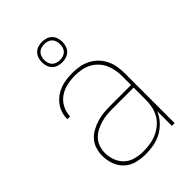

<svg xmlns="http://www.w3.org/2000/svg" viewBox="-220 -836 940 940"><g transform="rotate(-45 250.0 -366.5)"><path d="M221 8Q190 8 160 0.5Q130 -7 107.5 -27.5Q85 -48 74.5 -77Q64 -106 64 -136Q64 -160 71 -183.5Q78 -207 93.5 -224.5Q109 -242 130 -253.5Q151 -265 174 -272Q197 -279 220.5 -281Q244 -283 268 -283H409V-345Q409 -366 405 -388Q401 -410 392 -429.5Q383 -449 367.5 -465.5Q352 -482 332.5 -492Q313 -502 291.5 -506Q270 -510 248 -510Q220 -510 192 -504Q164 -498 140.5 -482Q117 -466 103.5 -440Q90 -414 89 -385H70Q70 -407 76.5 -427.5Q83 -448 96 -465.5Q109 -483 126.5 -495.5Q144 -508 164 -515.5Q184 -523 205.5 -525.5Q227 -528 248 -528Q273 -528 297 -523.5Q321 -519 342.5 -508Q364 -497 381.5 -479Q399 -461 409.5 -439Q420 -417 424 -393Q428 -369 428 -345V0H409V-102Q398 -75 378 -53Q358 -31 332.5 -17Q307 -3 278.5 2.5Q250 8 221 8ZM224 -10Q247 -10 271 -14Q295 -18 316.5 -27.5Q338 -37 356.5 -52.5Q375 -68 387 -88.5Q399 -109 404 -132.5Q409 -156 409 -180V-265H268Q247 -265 226 -263.5Q205 -262 184.5 -256Q164 -250 145 -240.5Q126 -231 111.5 -215.5Q97 -200 90 -179.5Q83 -159 83 -138Q83 -111 93 -85Q103 -59 123 -41Q143 -23 170 -16.5Q197 -10 224 -10ZM250 -599Q236 -599 222 -603.5Q208 -608 198 -618Q188 -628 183.5 -642Q179 -656 179 -670Q179 -684 183.5 -698Q188 -712 198 -722Q208 -732 222 -736.5Q236 -741 250 -741Q264 -741 278 -736.5Q292 -732 302 -722Q312 -712 316.5 -698Q321 -684 321 -670Q321 -656 316.5 -642Q312 -628 302 -618Q292 -608 278 -603.5Q264 -599 250 -599ZM250 -615Q261 -615 272 -618.5Q283 -622 290.5 -629.5Q298 -637 301.5 -648Q305 -659 305 -670Q305 -681 301.5 -692Q298 -703 290.5 -710.5Q283 -718 272 -721.5Q261 -725 250 -725Q239 -725 228 -721.5Q217 -718 209.5 -710.5Q202 -703 198.5 -692Q195 -681 195 -670Q195 -659 198.5 -648Q202 -637 209.5 -629.5Q217 -622 228 -618.5Q239 -615 250 -615Z"/></g></svg>

Font: Iosevka Curly Thin
Style: Regular
Weight: 100
Monospace: yes
Designer: Belleve Invis
Foundry: Belleve Invis
Version: Version 22.1.2; ttfautohint (v1.8.4)